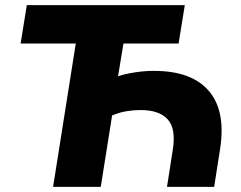

<svg xmlns="http://www.w3.org/2000/svg" viewBox="-20 -725 937 745"><path d="M186 0 274 -556H60L84 -705H697L673 -556H459L438 -429Q464 -438 502 -444Q540 -450 577 -450Q724 -450 790.5 -372Q857 -294 834 -147L811 0H628L650 -141Q664 -225 631 -261.5Q598 -298 526 -298Q499 -298 471 -293.5Q443 -289 415 -277L371 0Z"/></svg>

Font: Mulish Black
Style: Italic
Weight: 900
Italic angle: -9°
Designer: Vernon Adams
Foundry: Vernon Adams
Version: Version 3.603; ttfautohint (v1.8.3)